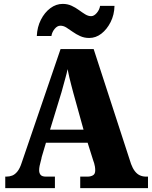

<svg xmlns="http://www.w3.org/2000/svg" viewBox="-20 -966 780 986"><path d="M7 0V-59H13Q29 -59 43 -64.5Q57 -70 69.5 -85.5Q82 -101 91 -129L291 -714H461L653 -124Q661 -102 672.5 -87Q684 -72 698.5 -65.5Q713 -59 730 -59H740V0H392V-59H430Q445 -59 457 -65.5Q469 -72 469 -91Q469 -101 467.5 -110.5Q466 -120 463.5 -128Q461 -136 459 -141L430 -233H216L194 -159Q193 -151 189.5 -139Q186 -127 183.5 -114.5Q181 -102 181 -92Q181 -77 188.5 -68Q196 -59 216 -59H262V0ZM237 -300H409L356 -491Q351 -510 346 -529Q341 -548 336 -569Q331 -590 327 -611Q323 -590 317 -569.5Q311 -549 306 -529.5Q301 -510 296 -493ZM438 -771Q413 -771 392 -780.5Q371 -790 353.5 -802.5Q336 -815 321 -824.5Q306 -834 290 -834Q274 -834 260.5 -817.5Q247 -801 244 -781H169Q171 -827 190 -864.5Q209 -902 238.5 -924Q268 -946 302 -946Q327 -946 347.5 -936.5Q368 -927 385 -914.5Q402 -902 417.5 -892.5Q433 -883 448 -883Q463 -883 477 -899.5Q491 -916 494 -936H568Q567 -890 548 -852.5Q529 -815 500.5 -793Q472 -771 438 -771Z"/></svg>

Font: Noto Serif Khmer SemiCondensed Black
Style: Regular
Weight: 900
Width: 4
Designer: Danh Hong and the Monotype Design Team
Foundry: Monotype Imaging Inc.
Version: Version 2.004